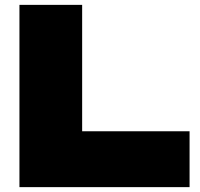

<svg xmlns="http://www.w3.org/2000/svg" viewBox="-20 -770 821 790"><path d="M318 -750V-114L202 -230H760V0H60V-750Z"/></svg>

Font: Unbounded Black
Style: Regular
Weight: 900
Designer: Luke Prowse, Jean-Baptiste Morizot, Fátima Lázaro, Florian Runge
Foundry: NaN
Version: Version 1.701;gftools[0.9.28.dev5+ged2979d]